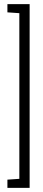

<svg xmlns="http://www.w3.org/2000/svg" viewBox="-20 -763 211 933"><path d="M16 150V110L74 106V-699L16 -703V-743H124V150Z"/></svg>

Font: Saira Ultra Condensed Light
Style: Regular
Weight: 300
Width: 1
Designer: Hector Gatti with collaboration of the Omnibus-Type team
Foundry: Omnibus-Type
Version: Version 1.001; ttfautohint (v1.8)